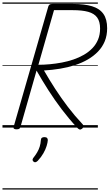

<svg xmlns="http://www.w3.org/2000/svg" viewBox="-20 -1030 885 1550"><path d="M113 14Q100 14 93.5 9.5Q87 5 90 -6L370 -978Q373 -988 380 -993Q387 -998 403 -998H570Q662 -998 723 -979.5Q784 -961 814.5 -918Q845 -875 845 -802Q845 -744 826 -697.5Q807 -651 772 -614.5Q737 -578 690 -550.5Q643 -523 586 -504.5Q529 -486 465.5 -475.5Q402 -465 335 -461Q378 -386 426 -312Q474 -238 528.5 -166.5Q583 -95 647 -27Q654 -20 655 -11.5Q656 -3 643 9Q631 18 622 15Q613 12 603 1Q537 -70 479 -146.5Q421 -223 370.5 -302Q320 -381 275 -460L145 -5Q142 5 135.5 9.5Q129 14 113 14ZM290 -507Q334 -507 382.5 -511.5Q431 -516 479 -525Q527 -534 572.5 -549.5Q618 -565 657 -587.5Q696 -610 725.5 -640.5Q755 -671 771.5 -710.5Q788 -750 788 -800Q788 -856 764.5 -888.5Q741 -921 692 -934.5Q643 -948 567 -948H416ZM252 276Q244 269 243 262Q242 255 248 246Q267 222 280 200Q293 178 300.5 154Q308 130 310 100Q311 87 318.5 82Q326 77 338 77Q353 77 359.5 83.5Q366 90 366 101Q365 120 356.5 148Q348 176 330.5 207Q313 238 285 268Q277 276 268.5 279Q260 282 252 276ZM0 490H770V500H0ZM0 -20H770V0H0ZM0 -505H770V-500H0ZM0 -1010H770V-1000H0Z"/></svg>

Font: Playwrite AU NSW Guides
Style: Regular
Weight: 400
Designer: Veronika Burian, José Scaglione
Foundry: TypeTogether
Version: Version 1.003